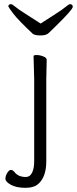

<svg xmlns="http://www.w3.org/2000/svg" viewBox="-20 -744 369 921"><path d="M175 -631Q213 -656 247 -677.5Q281 -699 295.5 -711.5Q310 -724 316 -724Q329 -724 329 -711Q329 -698 245 -616Q225 -597 213.5 -585.5Q202 -574 174.5 -574Q147 -574 137 -582Q68 -647 45 -677Q22 -707 20 -713Q20 -724 33 -724Q39 -724 53.5 -711.5Q68 -699 102.5 -677.5Q137 -656 175 -631ZM204 -457 202 -364V30Q202 103 165 137Q144 157 101.5 157Q59 157 32.5 142.5Q6 128 6 113.5Q6 99 15 85Q24 71 32.5 71Q41 71 50 82Q68 105 104 105Q124 105 134 84Q144 63 144 31V-364L141 -475Q141 -480 156 -480Q171 -480 187.5 -473.5Q204 -467 204 -457ZM50 82Z"/></svg>

Font: ToneOZ-Pinyin-WenKai-Light
Style: Light
Weight: 300
Designer: Fontworks Inc.
Foundry: ToneOZ
Version: Version 0.240331